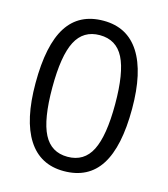

<svg xmlns="http://www.w3.org/2000/svg" viewBox="-110 -811 792 907"><g transform="rotate(15 286.0 -357.5)"><path d="M522 -357.9Q522 -172.9 463.6 -81.5Q405.3 9.8 285.2 9.8Q169.9 9.8 109.9 -83.7Q49.8 -177.2 49.8 -357.9Q49.8 -544.4 107.9 -634.8Q166 -725.1 285.2 -725.1Q401.4 -725.1 461.7 -630.9Q522 -536.6 522 -357.9ZM131.8 -357.9Q131.8 -202.1 168.5 -131.1Q205.1 -60.1 285.2 -60.1Q366.2 -60.1 402.6 -132.1Q439 -204.1 439 -357.9Q439 -511.7 402.6 -583.3Q366.2 -654.8 285.2 -654.8Q205.1 -654.8 168.5 -584.2Q131.8 -513.7 131.8 -357.9Z"/></g></svg>

Font: f08482100
Style: Regular
Weight: 400
Foundry: Ascender Corporation
Version: Version 1.10